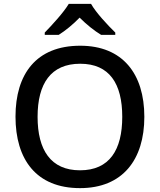

<svg xmlns="http://www.w3.org/2000/svg" viewBox="-20 -961 825 991"><path d="M450 -941H335C308 -896 248 -831 211 -793V-781H283C318 -803 356 -834 391 -870C427 -834 467 -802 502 -781H575V-793C537 -830 475 -896 450 -941ZM725 -358C725 -580 613 -725 394 -725C167 -725 60 -579 60 -359C60 -138 167 10 393 10C613 10 725 -137 725 -358ZM174 -358C174 -529 242 -632 394 -632C545 -632 611 -529 611 -358C611 -187 545 -82 393 -82C242 -82 174 -187 174 -358Z"/></svg>

Font: Noto Sans Bamum Medium
Style: Regular
Weight: 500
Designer: Monotype Design Team
Foundry: Monotype Imaging Inc.
Version: Version 2.002